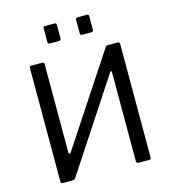

<svg xmlns="http://www.w3.org/2000/svg" viewBox="-135 -1063 1046 1172"><g transform="rotate(-15 388.5 -477.0)"><path d="M330.6 -941.8V-858.9Q330.6 -850.3 327.2 -846.9Q323.9 -843.6 313.9 -843.6H261.3Q252.7 -843.6 250 -846.6Q247.3 -849.5 247.3 -856.9V-941.2Q247.3 -954 258.2 -954H319.7Q330.6 -954 330.6 -941.8ZM535.1 -941.8V-858.9Q535.1 -850.3 531.7 -846.9Q528.3 -843.6 518.4 -843.6H465.8Q457.2 -843.6 454.5 -846.6Q451.8 -849.5 451.8 -856.9V-941.2Q451.8 -954 462.7 -954H524.2Q535.1 -954 535.1 -941.8ZM184.6 -742Q196.5 -742 196.5 -729.7V-171.3Q196.5 -165.1 201.1 -163Q205.7 -160.9 211 -168.8L582.2 -732Q586.5 -738.9 590.5 -740.4Q594.5 -742 602.4 -742H661.1Q673.7 -742 673.7 -728.4V-12.8Q673.7 0 660.3 0H594.6Q580.7 0 580.7 -12.6V-577.1Q580.7 -582.8 577.2 -583.8Q573.7 -584.8 569.3 -577.6L195.7 -8.5Q191.2 -2.1 186.1 -1.1Q181.1 0 174.5 0H116.3Q110.7 0 107.1 -3.2Q103.5 -6.4 103.5 -12.2V-730.1Q103.5 -742 114.1 -742Z"/></g></svg>

Font: Libre Franklin Thin
Style: Regular
Weight: 100
Designer: Pablo Impallari, Rodrigo Fuenzalida, Nhung Nguyen
Foundry: Impallari Type
Version: Version 3.000